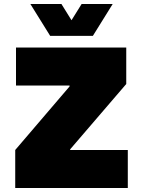

<svg xmlns="http://www.w3.org/2000/svg" viewBox="-20 -946 720 966"><path d="M56.6 -191.4 330.1 -511.2V-515.6H60.5V-707H615.2V-523.4L333 -194.8V-191.4H623V0H56.6ZM289.1 -925.8 339.8 -844.2 390.6 -925.8H546.9L447.3 -765.6H232.4L132.8 -925.8Z"/></svg>

Font: Wanted Sans ExtraBlack
Style: Regular
Weight: 900
Designer: Original Design by Kil Hyung-jin and Kang Hanbin, Wanted Lab, Inc; Hangeul from Source Han Sans by Jang Soo-young and Ka
Foundry: Wanted Lab, Inc.
Version: Version 1.001